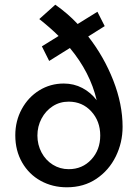

<svg xmlns="http://www.w3.org/2000/svg" viewBox="-20 -786 585 816"><path d="M501 -247Q501 -180 472 -121Q443 -62 389.5 -26Q336 10 264 10Q203 10 153 -17.5Q103 -45 74 -95.5Q45 -146 45 -211Q45 -272 72.5 -322.5Q100 -373 147 -402Q194 -431 251 -431Q294 -431 330 -412Q366 -393 391 -360Q363 -479 277 -582L189 -527L158 -589L229 -633Q195 -667 147 -705L215 -766Q268 -729 310 -684L394 -736L425 -675L355 -631Q422 -545 461.5 -444Q501 -343 501 -247ZM406 -210Q406 -271 368 -312.5Q330 -354 272 -354Q234 -354 204 -334.5Q174 -315 156.5 -282Q139 -249 139 -210Q139 -171 156.5 -138Q174 -105 204.5 -86Q235 -67 272 -67Q330 -67 368 -108Q406 -149 406 -210Z"/></svg>

Font: Josefin Sans
Style: Regular
Weight: 400
Designer: Santiago Orozco
Foundry: Typemade
Version: Version 2.000